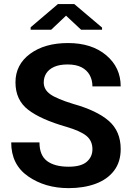

<svg xmlns="http://www.w3.org/2000/svg" viewBox="-20 -938 665 968"><path d="M494.5 -788H389L313 -859L238 -788H134.5V-800.5L272 -917.5H354.5L494.5 -799ZM326 10.5Q207.5 10.5 122 -48.8Q36.5 -108 36.5 -220H179Q179 -155 217.2 -126.2Q255.5 -97.5 326 -97.5Q388.5 -97.5 417.2 -122.2Q446 -147 446 -185.5Q446 -228 416 -252.8Q386 -277.5 315 -298.5Q185.5 -335.5 121.8 -384.8Q58 -434 58 -523Q58 -612 131.5 -666.5Q205 -721 323 -721Q442.5 -721 515.5 -659.5Q588.5 -598 588.5 -502.5H446Q446 -534.5 432.2 -559.5Q418.5 -584.5 391 -598.8Q363.5 -613 321 -613Q280 -613 253.2 -601Q226.5 -589 213.5 -568.5Q200.5 -548 200.5 -522.5Q200.5 -486.5 233.2 -463Q266 -439.5 349.5 -414Q469 -380.5 528.8 -328.2Q588.5 -276 588.5 -186.5Q588.5 -121.5 555 -77.5Q521.5 -33.5 462 -11.5Q402.5 10.5 326 10.5Z"/></svg>

Font: Roberto Sans
Style: Bold
Weight: 700
Designer: Google (font) & Cristiano Sobral (main changes)
Version: Version 1.000;October 12, 2021;FontCreator 14.0.0.2814 64-bi